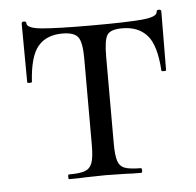

<svg xmlns="http://www.w3.org/2000/svg" viewBox="-39 -449 500 489"><g transform="rotate(-5 211.5 -205.0)"><path d="M119 -12Q148 -12 161 -17Q174 -22 179 -36.5Q184 -51 184 -81V-303Q184 -344 174 -357.5Q164 -371 134 -371Q93 -371 71.5 -345.5Q50 -320 46 -255Q46 -253 40 -253Q34 -253 34 -255L33 -405Q33 -410 39 -410Q45 -410 45 -405Q45 -392 84 -388.5Q123 -385 212 -385Q299 -385 338.5 -388.5Q378 -392 378 -405Q378 -410 384 -410Q390 -410 390 -405L389 -255Q389 -253 383 -253Q377 -253 377 -255Q373 -320 350.5 -345.5Q328 -371 287 -371Q257 -371 248.5 -358Q240 -345 240 -303V-81Q240 -51 244.5 -36.5Q249 -22 262 -17Q275 -12 303 -12Q306 -12 306 -6Q306 0 303 0Q278 0 264 -1L212 -2L161 -1Q146 0 119 0Q117 0 117 -6Q117 -12 119 -12Z"/></g></svg>

Font: Cormorant
Style: Regular
Weight: 400
Designer: Christian Thalmann (Catharsis Fonts)
Foundry: Catharsis Fonts
Version: Version 4.000